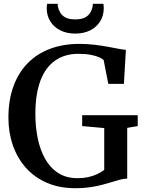

<svg xmlns="http://www.w3.org/2000/svg" viewBox="-20 -984 760 1015"><path d="M378.5 11Q294 11 228.2 -17.5Q162.5 -46 117 -97Q71.5 -148 48 -216Q24.5 -284 24.5 -362Q24.5 -455 51 -527.5Q77.5 -600 126.5 -650Q175.5 -700 244.8 -726Q314 -752 400 -752Q440.5 -752 478.5 -747.5Q516.5 -743 549 -737Q581.5 -731 606.2 -726.2Q631 -721.5 645.5 -720.5L635 -540.5H552.5L528 -666.5Q521.5 -673 505 -680.8Q488.5 -688.5 461 -694Q433.5 -699.5 394.5 -699.5Q322 -699.5 271 -663.5Q220 -627.5 193.5 -557Q167 -486.5 167 -381.5Q167 -313.5 179.5 -252.5Q192 -191.5 218.8 -144Q245.5 -96.5 288 -69.2Q330.5 -42 390 -42Q420 -42 445.5 -47.5Q471 -53 492.2 -62.8Q513.5 -72.5 531 -85.5V-307L414.5 -317.5V-375H708V-317.5L652.5 -308V-40Q634 -39.5 613.5 -34Q593 -28.5 569 -21Q545 -13.5 516.8 -6.2Q488.5 1 454.2 6Q420 11 378.5 11ZM377.5 -806.5Q332.5 -806.5 298.8 -823.5Q265 -840.5 246 -871Q227 -901.5 227 -940.5Q227 -947 227.5 -952.8Q228 -958.5 229 -964H285Q285 -961 285.2 -957Q285.5 -953 286 -949Q289.5 -933 298.5 -917.2Q307.5 -901.5 326.2 -891.5Q345 -881.5 377.5 -881.5Q410.5 -881.5 429.2 -891.5Q448 -901.5 457.2 -917Q466.5 -932.5 469.5 -949Q470.5 -953 470.5 -957Q470.5 -961 470.5 -964H526.5Q527.5 -958.5 528 -952.8Q528.5 -947 528.5 -941Q528.5 -901.5 509.5 -871Q490.5 -840.5 456.8 -823.5Q423 -806.5 377.5 -806.5Z"/></svg>

Font: Merriweather 36pt SemiBold
Style: Regular
Weight: 600
Version: Version 2.100